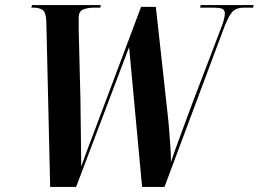

<svg xmlns="http://www.w3.org/2000/svg" viewBox="-20 -734 1016 754"><path d="M162 -648Q161 -686 147 -695Q133 -704 114 -704H103L106 -714H376L374 -704H351Q325 -704 307 -697Q289 -690 289 -664V-620L296 -340Q296 -325 296.5 -290Q297 -255 297.5 -213Q298 -171 298.5 -134.5Q299 -98 299 -80Q309 -109 320.5 -139.5Q332 -170 345 -204L534 -707H592L638 -289Q641 -265 644 -227Q647 -189 649.5 -152.5Q652 -116 651 -97Q657 -116 668 -146Q679 -176 691.5 -210Q704 -244 716 -276.5Q728 -309 737 -333L849 -626Q856 -643 859.5 -658Q863 -673 863 -680Q863 -696 851.5 -700Q840 -704 817 -704H766L768 -714H976L974 -704H938Q911 -704 896 -691Q881 -678 862 -631L626 0H538L487 -549L279 0H177Z"/></svg>

Font: Noto Serif Display ExtraCondensed
Style: Bold Italic
Weight: 700
Width: 2
Italic angle: -12°
Designer: Monotype Design Team
Foundry: Monotype Imaging Inc.
Version: Version 2.009